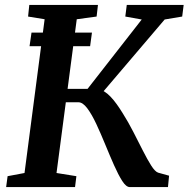

<svg xmlns="http://www.w3.org/2000/svg" viewBox="-20 -763 769 783"><path d="M100.5 -574.5 108.5 -630H355L347.5 -574.5ZM509.5 0Q494.5 0 478.5 -25Q462.5 -50 445 -89.5Q427.5 -129 409.5 -173Q391.5 -217 373 -256.8Q354.5 -296.5 336 -321.2Q317.5 -346 299.5 -346H218.5L225.5 -400.5H337L558 -683.5L491 -695.5L497 -743H729L723 -695.5L651.5 -683.5L367.5 -350L379.5 -397.5Q392.5 -397.5 405 -390Q417.5 -382.5 430.5 -369Q443.5 -355.5 456.2 -337.8Q469 -320 481.5 -299.5Q503 -265.5 523.5 -225.5Q544 -185.5 562.5 -149Q581 -112.5 596.5 -88Q612 -63.5 624.5 -59L669.5 -46.5L665 0ZM5 0 11 -44.5 80 -57.5 162 -684.5 94.5 -695.5 99.5 -743H379.5L374 -695.5L293 -684.5L210.5 -57.5L291.5 -44.5L286 0Z"/></svg>

Font: Merriweather 20pt SemiBold
Style: Italic
Weight: 600
Italic angle: -7.8°
Version: Version 2.101